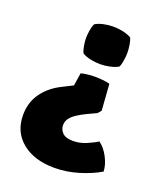

<svg xmlns="http://www.w3.org/2000/svg" viewBox="-113 -640 609 725"><g transform="rotate(20 191.5 -277.0)"><path d="M370.5 -39Q336.5 -18.5 287.8 -3.5Q239 11.5 190.5 11.5Q109.5 11.5 60.5 -28.2Q11.5 -68 11.5 -136Q11.5 -187.5 39 -225.2Q66.5 -263 112.5 -285.5L154 -306.5L162 -358Q175.5 -361.5 189.8 -363Q204 -364.5 218.5 -364.5Q232 -364.5 247.8 -363Q263.5 -361.5 277.5 -358L285 -252L273 -238.5L234.5 -220.5Q217 -212 201.5 -202.2Q186 -192.5 176.2 -180.2Q166.5 -168 166.5 -151.5Q166.5 -134 179.5 -121Q192.5 -108 221.5 -108Q248 -108 273.5 -118.5Q299 -129 316.5 -140.5Q338 -125.5 353.8 -95.8Q369.5 -66 370.5 -39ZM218.5 -415.5Q199 -415.5 179.5 -419.8Q160 -424 147 -432Q141.5 -441.5 138.5 -459.5Q135.5 -477.5 135.5 -491Q135.5 -505 138.5 -522.5Q141.5 -540 147 -549.5Q160 -557.5 179.5 -561.8Q199 -566 218.5 -566Q238 -566 257.5 -561.8Q277 -557.5 291 -549.5Q296 -540 298.8 -522.5Q301.5 -505 301.5 -491Q301.5 -477.5 298.8 -459.5Q296 -441.5 291 -432Q277 -424 257.5 -419.8Q238 -415.5 218.5 -415.5Z"/></g></svg>

Font: Signika SC
Style: Regular
Weight: 300
Designer: Anna Giedryś
Foundry: Anna Giedryś
Version: Version 2.000